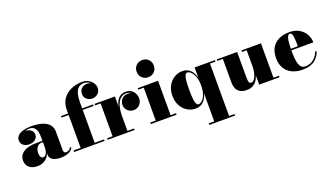

<svg xmlns="http://www.w3.org/2000/svg" viewBox="-83 -1410 3995 2310"><g transform="rotate(-20 1914.5 -255.0)"><path d="M470 10Q429 10 398 -0.2Q367 -10.5 350 -30.5Q333 -50.5 333 -80V-304.5Q333 -340.5 325 -373.5Q317 -406.5 296 -427.8Q275 -449 235 -449Q215.5 -449 191 -444.5Q166.5 -440 143.8 -429.2Q121 -418.5 106.2 -400.8Q91.5 -383 91.5 -356H68Q68 -393 98.5 -417Q129 -441 171.5 -441Q215 -441 246.8 -419.8Q278.5 -398.5 278.5 -358Q278.5 -317 246.5 -294Q214.5 -271 171.5 -271Q126 -271 96.5 -294.5Q67 -318 67 -356Q67 -388.5 84.8 -410.2Q102.5 -432 131.8 -444.8Q161 -457.5 195.8 -462.8Q230.5 -468 265 -468Q348.5 -468 406 -449.2Q463.5 -430.5 493.2 -394Q523 -357.5 523 -304.5V-70Q523 -53 530.8 -41.5Q538.5 -30 557 -30Q569 -30 587.5 -38.8Q606 -47.5 618 -71L632 -63.5Q616.5 -26.5 572.5 -8.2Q528.5 10 470 10ZM174.5 10Q109.5 10 70.8 -23.2Q32 -56.5 32 -113.5Q32 -180.5 90.8 -218.8Q149.5 -257 256 -257H379.5V-240H320Q288.5 -240 269.5 -223.8Q250.5 -207.5 242.2 -184Q234 -160.5 234 -138Q234 -115.5 238.5 -99.8Q243 -84 252.2 -75.5Q261.5 -67 275 -67Q289.5 -67 302.8 -78.5Q316 -90 324.5 -115Q333 -140 333 -180.5H346.5Q346.5 -121 324.5 -78.2Q302.5 -35.5 263.8 -12.8Q225 10 174.5 10Z M735.5 0V-511.5Q735.5 -587 773 -642.8Q810.5 -698.5 875.2 -729.2Q940 -760 1022.5 -760Q1070.5 -760 1104.8 -739.5Q1139 -719 1157.2 -689.2Q1175.5 -659.5 1175.5 -631Q1175.5 -581.5 1143.2 -555.2Q1111 -529 1073 -529Q1050.5 -529 1027.2 -539Q1004 -549 988.2 -570Q972.5 -591 972.5 -623.5Q972.5 -668.5 1001.5 -693.8Q1030.5 -719 1068 -719Q1094 -719 1118.5 -708.5Q1143 -698 1158.8 -678.2Q1174.5 -658.5 1174.5 -631H1155.5Q1155.5 -661.5 1138.8 -686Q1122 -710.5 1095 -725Q1068 -739.5 1037.5 -739.5Q995 -739.5 968 -716Q941 -692.5 928.2 -648Q915.5 -603.5 915.5 -540V0ZM645.5 0V-19.5H1035.5V0ZM645.5 -440.5V-460H1055.5V-440.5Z M1323 -212Q1323 -268 1331 -315.2Q1339 -362.5 1356.8 -397Q1374.5 -431.5 1403.8 -450.5Q1433 -469.5 1475 -469.5Q1516.5 -469.5 1544.8 -450.2Q1573 -431 1587.2 -401Q1601.5 -371 1601.5 -339Q1601.5 -295 1571.2 -261.5Q1541 -228 1493.5 -228Q1446.5 -228 1415.8 -258.8Q1385 -289.5 1385 -330.5Q1385 -375 1413.2 -407Q1441.5 -439 1492.5 -439Q1524 -439 1548.5 -424.5Q1573 -410 1586.8 -387Q1600.5 -364 1600.5 -339H1581Q1581 -367 1568.5 -392.2Q1556 -417.5 1531.8 -433.5Q1507.5 -449.5 1472.5 -449.5Q1440 -449.5 1414.5 -433Q1389 -416.5 1371.2 -385.2Q1353.5 -354 1344 -310Q1334.5 -266 1334.5 -212ZM1334.5 -460V-19.5H1419V0H1074V-19.5H1144.5V-440.5H1074V-460Z M1792 -540Q1745 -540 1713.5 -571.5Q1682 -603 1682 -650Q1682 -697.5 1713.5 -728.8Q1745 -760 1792 -760Q1839.5 -760 1870.8 -728.8Q1902 -697.5 1902 -650Q1902 -603 1870.8 -571.5Q1839.5 -540 1792 -540ZM1887 -460V-19.5H1957V0H1627V-19.5H1697V-440.5H1627V-460Z M2285 250V230.5H2355V-131Q2338.5 -63 2298.8 -26.8Q2259 9.5 2199 9.5Q2144.5 9.5 2096 -19Q2047.5 -47.5 2017.2 -101Q1987 -154.5 1987 -229.5Q1987 -304.5 2017.2 -358.2Q2047.5 -412 2096 -440.8Q2144.5 -469.5 2199 -469.5Q2259 -469.5 2298.8 -432.8Q2338.5 -396 2355 -328V-460H2615V-440.5H2545V230.5H2615V250ZM2250.5 -27.5Q2272.5 -27.5 2296.8 -50Q2321 -72.5 2338 -117.2Q2355 -162 2355 -229.5Q2355 -297.5 2338 -342.8Q2321 -388 2296.8 -410.5Q2272.5 -433 2250.5 -433Q2233.5 -433 2222.8 -413.2Q2212 -393.5 2207 -349Q2202 -304.5 2202 -229.5Q2202 -154.5 2207 -110.2Q2212 -66 2222.8 -46.8Q2233.5 -27.5 2250.5 -27.5Z M2855 10Q2800 10 2768.2 -9.8Q2736.5 -29.5 2723 -63.5Q2709.5 -97.5 2709.5 -141V-440.5H2639V-460H2899.5V-150.5Q2899.5 -108.5 2902.8 -88.2Q2906 -68 2913.8 -61.8Q2921.5 -55.5 2935.5 -55.5Q2952 -55.5 2966.2 -70Q2980.5 -84.5 2991.2 -110Q3002 -135.5 3008.2 -168.2Q3014.5 -201 3014.5 -237.5H3032Q3032 -199 3024.2 -156Q3016.5 -113 2997.2 -75.2Q2978 -37.5 2943.5 -13.8Q2909 10 2855 10ZM3014.5 0V-440.5H2954.5V-460H3204.5V-19.5H3274.5V0Z M3572 10Q3496.5 10 3438.2 -16.8Q3380 -43.5 3347 -96.8Q3314 -150 3314 -230Q3314 -310 3346.2 -363.2Q3378.5 -416.5 3436 -443.2Q3493.5 -470 3569 -470Q3643.5 -470 3695.2 -439Q3747 -408 3774 -359Q3801 -310 3801 -255.5H3380.5V-275.5H3610Q3609.5 -310 3608.5 -341.5Q3607.5 -373 3603.8 -397.8Q3600 -422.5 3591.8 -436.5Q3583.5 -450.5 3569 -450.5Q3554.5 -450.5 3544.8 -435.5Q3535 -420.5 3529.5 -393.2Q3524 -366 3521.8 -329.5Q3519.5 -293 3519.5 -250Q3519.5 -196 3523.2 -152.8Q3527 -109.5 3537.2 -79Q3547.5 -48.5 3566 -32.5Q3584.5 -16.5 3614 -16.5Q3674.5 -16.5 3719.2 -52Q3764 -87.5 3782.5 -143H3802Q3782.5 -78 3726.5 -34Q3670.5 10 3572 10Z"/></g></svg>

Font: Bodoni Moda 11pt Black
Style: Regular
Weight: 900
Designer: Owen Earl
Foundry: indestructible type
Version: Version 2.004